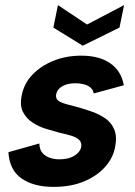

<svg xmlns="http://www.w3.org/2000/svg" viewBox="-20 -725 528 752"><path d="M134 -163Q135 -138 147 -125Q159 -112 176.5 -106.5Q194 -101 213 -101Q248 -101 270.5 -114.5Q293 -128 298 -149Q301 -167 289.5 -177.5Q278 -188 257.5 -194Q237 -200 214 -205Q188 -212 160 -220.5Q132 -229 107.5 -245Q83 -261 70 -286.5Q57 -312 65 -351Q74 -398 107 -432.5Q140 -467 189.5 -487Q239 -507 298 -507Q369 -507 412 -477Q455 -447 465 -391L347 -359Q345 -373 334.5 -382Q324 -391 308 -395Q292 -399 276 -399Q245 -399 224.5 -387.5Q204 -376 200 -356Q198 -344 203 -336.5Q208 -329 220 -324Q232 -319 247.5 -315Q263 -311 282 -306Q311 -298 340.5 -287.5Q370 -277 393 -261Q416 -245 427.5 -218Q439 -191 431 -150Q423 -106 391 -70.5Q359 -35 308 -14Q257 7 190 7Q112 7 64.5 -26Q17 -59 13 -129ZM466 -705 448 -617 304 -546 189 -617 207 -705 321 -629Z"/></svg>

Font: Albert Sans
Style: Bold Italic
Weight: 700
Italic angle: -11.25°
Designer: Andreas Rasmussen
Foundry: a.Foundry
Version: Version 1.025